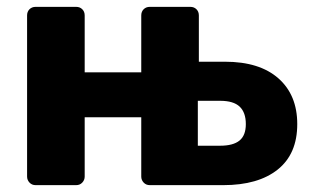

<svg xmlns="http://www.w3.org/2000/svg" viewBox="-20 -540 912 560"><path d="M84 0Q73 0 66 -7.5Q59 -15 59 -25V-495Q59 -506 66 -513Q73 -520 84 -520H202Q213 -520 220 -513Q227 -506 227 -495V-329H392V-495Q392 -506 399 -513Q406 -520 417 -520H535Q546 -520 553 -513Q560 -506 560 -495V-360H636Q737 -360 792 -311.5Q847 -263 847 -178Q847 -91 790 -45.5Q733 0 631 0H417Q406 0 399 -7.5Q392 -15 392 -25V-198H227V-25Q227 -15 220 -7.5Q213 0 202 0ZM557 -115H622Q660 -115 678.5 -130Q697 -145 697 -178Q697 -212 679 -229Q661 -246 622 -246H557Z"/></svg>

Font: DVN-Rubik
Style: Bold
Weight: 700
Designer: Hubert and Fischer
Foundry: Hubert & Fischer
Version: Version 2.102